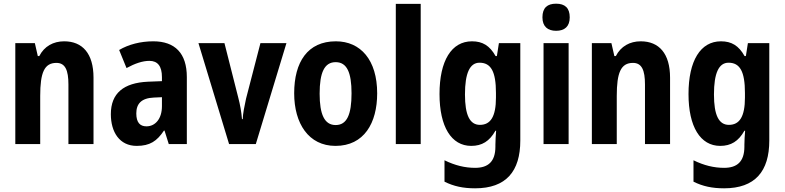

<svg xmlns="http://www.w3.org/2000/svg" viewBox="-20 -781 4254 1041"><path d="M328 -557C269 -557 220 -530 193 -477H185L169 -547H63V0H198V-261C198 -387 220 -440 286 -440C334 -440 351 -400 351 -323V0H487V-360C487 -491 427 -557 328 -557Z M811 -557C742 -557 677 -540 626 -510L666 -412C712 -437 753 -451 790 -451C835 -451 858 -422 858 -363V-341L782 -338C651 -332 581 -276 581 -162C581 -65 628 10 721 10C793 10 831 -16 869 -73H872L895 0H993V-363C993 -492 929 -557 811 -557ZM814 -252 858 -254V-205C858 -137 822 -96 774 -96C739 -96 719 -117 719 -166C719 -219 747 -249 814 -252Z M1222 0H1367L1533 -547H1392L1314 -246C1305 -204 1297 -166 1296 -135H1292C1289 -174 1282 -213 1272 -251L1197 -547H1056Z M2025 -275C2025 -456 1935 -557 1801 -557C1648 -557 1575 -445 1575 -275C1575 -112 1653 10 1799 10C1954 10 2025 -114 2025 -275ZM1713 -273C1713 -388 1739 -444 1800 -444C1861 -444 1886 -388 1886 -275C1886 -160 1861 -103 1800 -103C1739 -103 1713 -161 1713 -273Z M2261 0V-760H2126V0Z M2539 -557C2428 -557 2363 -452 2363 -271C2363 -94 2427 10 2535 10C2593 10 2634 -15 2666 -72H2670C2668 -49 2666 -18 2666 4V14C2666 96 2626 129 2556 129C2501 129 2447 116 2390 88V204C2440 229 2491 240 2556 240C2724 240 2801 148 2801 -19V-547H2685L2674 -477H2667C2635 -534 2596 -557 2539 -557ZM2580 -441C2642 -441 2669 -393 2669 -277V-252C2669 -149 2640 -104 2582 -104C2527 -104 2501 -157 2501 -269C2501 -384 2527 -441 2580 -441Z M2995 -761C2948 -761 2921 -739 2921 -687C2921 -637 2950 -614 2995 -614C3041 -614 3069 -637 3069 -687C3069 -738 3043 -761 2995 -761ZM3063 -547H2927V0H3063Z M3454 -557C3395 -557 3346 -530 3319 -477H3311L3295 -547H3189V0H3324V-261C3324 -387 3346 -440 3412 -440C3460 -440 3477 -400 3477 -323V0H3613V-360C3613 -491 3553 -557 3454 -557Z M3889 -557C3778 -557 3713 -452 3713 -271C3713 -94 3777 10 3885 10C3943 10 3984 -15 4016 -72H4020C4018 -49 4016 -18 4016 4V14C4016 96 3976 129 3906 129C3851 129 3797 116 3740 88V204C3790 229 3841 240 3906 240C4074 240 4151 148 4151 -19V-547H4035L4024 -477H4017C3985 -534 3946 -557 3889 -557ZM3930 -441C3992 -441 4019 -393 4019 -277V-252C4019 -149 3990 -104 3932 -104C3877 -104 3851 -157 3851 -269C3851 -384 3877 -441 3930 -441Z"/></svg>

Font: Noto Sans Myanmar Condensed
Style: Bold
Weight: 700
Width: 3
Designer: Monotype Design Team
Foundry: Monotype Imaging Inc.
Version: Version 2.107